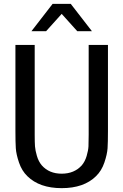

<svg xmlns="http://www.w3.org/2000/svg" viewBox="-20 -958 640 996"><path d="M457 -796H381L300 -886L219 -796H143L253 -938H347ZM540 -278Q540 -220 538 -189Q536 -158 521.5 -115Q507 -72 478 -44Q415 18 300 18Q185 18 122 -44Q93 -72 78.5 -115Q64 -158 62 -189Q60 -220 60 -278V-725H160V-259Q160 -220 161.5 -199Q163 -178 171.5 -149Q180 -120 197 -100Q235 -57 300 -57Q365 -57 404 -100Q421 -120 429.5 -149Q438 -178 439 -199Q440 -220 440 -259V-725H540Z"/></svg>

Font: Edlo
Style: Regular
Weight: 400
Monospace: yes
Version: Version 0.01